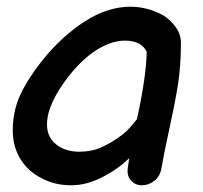

<svg xmlns="http://www.w3.org/2000/svg" viewBox="-20 -551 606 572"><path d="M192 1Q238 1 285.5 -23.5Q333 -48 365 -80L361 -53Q357 -28 370 -13.5Q383 1 403 1Q423 1 440 -12.5Q457 -26 461 -50Q469 -96 483 -160Q499 -232 510 -297Q519 -356 519 -423Q519 -448 504 -469.5Q489 -491 467 -505Q419 -531 369 -531Q301 -531 233 -487.5Q165 -444 106 -371Q63 -317 40.5 -268.5Q18 -220 18 -162Q18 -114 41 -77Q64 -40 104 -20Q143 1 192 1ZM217 -99Q174 -99 147 -121Q120 -143 120 -180Q120 -242 187 -327Q227 -377 270 -403.5Q313 -430 352 -430Q401 -430 417 -397Q416 -324 388 -196Q380 -186 369 -173Q358 -160 345 -150Q313 -126 283 -112.5Q253 -99 217 -99Z"/></svg>

Font: Balsamiq Sans
Style: Italic
Weight: 400
Italic angle: -12°
Designer: Michael Angeles
Foundry: Balsamiq SRL
Version: Version 1.020; ttfautohint (v1.8.4.7-5d5b);gftools[0.9.26]